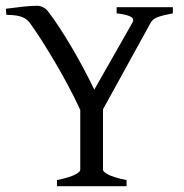

<svg xmlns="http://www.w3.org/2000/svg" viewBox="-20 -640 634 660"><path d="M175.8 0V-21Q220.2 -30.3 238 -39.8Q255.9 -49.3 255.9 -56.2V-262.2Q237.8 -301.8 214.8 -344.7Q191.9 -387.7 168 -428.2Q144 -468.8 121.6 -503.7Q99.1 -538.6 82 -562Q77.6 -567.4 72 -572.3Q66.4 -577.1 57.6 -580.8Q48.8 -584.5 35.6 -586.7Q22.5 -588.9 2 -588.9L0 -609.9Q28.8 -613.8 57.6 -616.9Q86.4 -620.1 106.9 -620.1Q129.4 -620.1 145 -601.1Q163.1 -577.6 184.1 -545.7Q205.1 -513.7 226.1 -478Q247.1 -442.4 267.1 -404.8Q287.1 -367.2 304.2 -332L435.1 -562Q442.4 -574.7 430.4 -582Q418.5 -589.4 380.9 -594.2V-615.2H574.2V-594.2Q540.5 -587.9 522.7 -581.3Q504.9 -574.7 498 -562L334 -264.2V-56.2Q334 -53.2 338.1 -49.1Q342.3 -44.9 351.8 -40Q361.3 -35.2 376.7 -30.3Q392.1 -25.4 415 -21V0Z"/></svg>

Font: Gentium Plus Afr
Style: Regular
Weight: 400
Designer: J. Victor Gaultney, Annie Olsen, Iska Routamaa, Becca Hirsbrunner
Foundry: SIL International
Version: Version 5.000